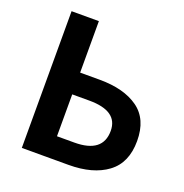

<svg xmlns="http://www.w3.org/2000/svg" viewBox="-132 -860 939 978"><g transform="rotate(20 337.5 -370.5)"><path d="M91 0V-741H239V-462H345Q477 -462 554 -407Q631 -352 631 -233.5Q631 -115 553.5 -57.5Q476 0 344 0ZM239 -117H333Q487 -117 487 -236Q487 -344 332 -344H239Z"/></g></svg>

Font: Swei Fan Sans CJK TC
Style: Bold
Weight: 700
Version: Version 2.130